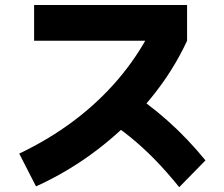

<svg xmlns="http://www.w3.org/2000/svg" viewBox="-20 -766 920 788"><path d="M58.9 -135.6Q182.2 -194.4 283.3 -270.6Q384.4 -346.7 463.3 -438.9Q542.2 -531.1 596.7 -636.7L642.2 -598.9H120V-745.6H747.8V-598.9Q690 -473.3 596.7 -360Q503.3 -246.7 383.3 -154.4Q263.3 -62.2 127.8 -1.1ZM715.6 2.2Q664.4 -61.1 615 -111.7Q565.6 -162.2 512.8 -205Q460 -247.8 398.9 -284.4L500 -397.8Q585.6 -343.3 666.7 -271.7Q747.8 -200 823.3 -107.8Z"/></svg>

Font: Paperlogy 8 ExtraBold
Style: Regular
Weight: 800
Designer: redesigned by Lee Juim, glyphs from Gmarket Sans & Montserrat
Foundry: PT&
Version: Version 1.001